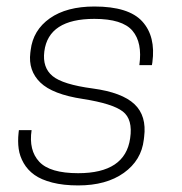

<svg xmlns="http://www.w3.org/2000/svg" viewBox="-20 -560 560 590"><path d="M220.2 -27.8Q364.7 -27.8 379.9 -134.8Q388.7 -193.4 357.2 -217.5Q325.7 -241.7 234.9 -255.9Q141.6 -270 104 -306.4Q66.4 -342.8 73.2 -397.9L74.2 -405.8Q81.5 -467.3 133.1 -503.7Q184.6 -540 270 -540Q375.5 -540 417.2 -494.1Q459 -448.2 448.2 -368.2L446.8 -359.9H408.2Q418 -429.2 387 -465.6Q356 -502 270 -502Q128.9 -502 116.2 -401.9Q109.9 -352.5 141.4 -326.4Q172.9 -300.3 265.1 -288.1Q355 -275.9 393.1 -240Q431.2 -204.1 422.9 -139.2L421.9 -130.9Q414.6 -67.4 360.6 -28.8Q306.6 9.8 220.2 9.8Q174.8 9.8 140.6 1Q106.4 -7.8 85.7 -22.7Q64.9 -37.6 52.7 -58.8Q40.5 -80.1 37.4 -102.8Q34.2 -125.5 37.1 -151.9L38.1 -160.2H77.1Q67.9 -98.1 100.6 -63Q133.3 -27.8 220.2 -27.8Z"/></svg>

Font: Cooper Hewitt
Style: Light Italic
Weight: 704
Designer: Village Type and Design LLC
Foundry: Cooper Hewitt Smithsonian Design Museum
Version: 1.000